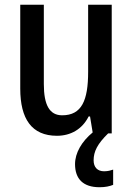

<svg xmlns="http://www.w3.org/2000/svg" viewBox="-20 -560 557 806"><path d="M373 113C373 76 389 44 434 0H449V-540H350V-259C350 -138 323 -76 241 -76C188 -76 164 -119 164 -207V-540H65V-188C65 -61 113 10 219 10C276 10 325 -17 352 -71H358L369 -4C323 34 295 82 295 129C295 191 329 226 398 226C422 226 440 222 455 216V152C446 155 434 159 417 159C389 159 373 142 373 113Z"/></svg>

Font: Noto Sans Myanmar UI Condensed Medium
Style: Regular
Weight: 500
Width: 3
Designer: Monotype Design Team
Foundry: Monotype Imaging Inc.
Version: Version 2.103